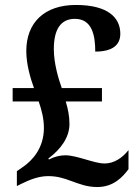

<svg xmlns="http://www.w3.org/2000/svg" viewBox="-20 -744 562 774"><path d="M372 10C438 10 475 -31 498 -62V-139C474 -108 440 -85 402 -85C378 -85 351 -94 326 -101C298 -109 268 -118 243 -118C222 -118 198 -112 177 -101L175 -105C226 -143 260 -191 260 -244C260 -277 254 -305 245 -335H391V-389H229C216 -425 197 -488 197 -546C197 -626 225 -668 282 -668C351 -668 364 -602 364 -536C434 -536 465 -563 465 -608C465 -673 415 -724 286 -724C159 -724 86 -653 86 -538C86 -485 103 -427 117 -389H31V-335H136C148 -300 157 -266 157 -228C157 -147 110 -96 71 -70L48 -54V6L66 -3C101 -20 136 -34 174 -34C210 -34 236 -26 268 -14C299 -3 330 10 372 10Z"/></svg>

Font: Noto Serif Devanagari SemiCondensed SemiBold
Style: Regular
Weight: 600
Width: 4
Designer: Universal Thirst, Indian Type Foundry and the Monotype Design Team
Foundry: Monotype Imaging Inc.
Version: Version 2.004